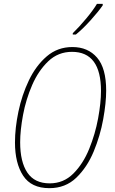

<svg xmlns="http://www.w3.org/2000/svg" viewBox="-20 -970 598 1000"><path d="M375 -790Q411 -819 451.5 -864Q492 -909 515 -942V-950H485Q466 -918 429.5 -874Q393 -830 359 -797V-790ZM533 -498Q533 -615 485.5 -670Q438 -725 357 -725Q280 -725 223.5 -676.5Q167 -628 130.5 -551.5Q94 -475 76 -389Q58 -303 58 -228Q58 -120 100.5 -55Q143 10 237 10Q321 10 377.5 -44.5Q434 -99 468 -181Q502 -263 517.5 -349Q533 -435 533 -498ZM85 -229Q85 -291 100 -371.5Q115 -452 147.5 -527Q180 -602 231.5 -651Q283 -700 355 -700Q506 -700 506 -496Q506 -435 491 -353.5Q476 -272 444.5 -194.5Q413 -117 362 -66Q311 -15 239 -15Q160 -15 122.5 -71Q85 -127 85 -229Z"/></svg>

Font: Noto Sans Display SemiCondensed Thin
Style: Italic
Weight: 250
Width: 4
Designer: Monotype Design team
Foundry: Monotype Imaging Inc.
Version: 1.000